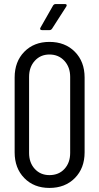

<svg xmlns="http://www.w3.org/2000/svg" viewBox="-20 -915 488 944"><path d="M52 -166V-534Q52 -612 99.5 -660.5Q147 -709 223 -709Q300 -709 348 -660.5Q396 -612 396 -534V-166Q396 -88 348 -39.5Q300 9 223 9Q147 9 99.5 -39.5Q52 -88 52 -166ZM325 -163V-537Q325 -585 296.5 -616Q268 -647 223 -647Q179 -647 151 -616Q123 -585 123 -537V-163Q123 -115 151 -84.5Q179 -54 223 -54Q269 -54 297 -84.5Q325 -115 325 -163ZM179 -779 241 -888Q246 -895 253 -895H300Q306 -895 307.5 -891.5Q309 -888 306 -883L236 -774Q231 -767 224 -767H186Q180 -767 178 -770.5Q176 -774 179 -779Z"/></svg>

Font: Barlow Condensed
Style: Regular
Weight: 400
Width: 3
Designer: Jeremy Tribby
Foundry: Tribby Type
Version: Version 1.500